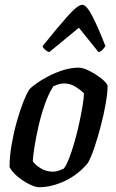

<svg xmlns="http://www.w3.org/2000/svg" viewBox="-20 -783 486 803"><path d="M143 0Q128 0 103.5 -12Q79 -24 55 -43.5Q31 -63 20 -84Q20 -128 28.5 -177.5Q37 -227 50 -273.5Q63 -320 77 -355.5Q91 -391 102 -408Q111 -419 133 -434.5Q155 -450 184 -465Q213 -480 245.5 -490Q278 -500 308 -500Q323 -500 342 -492Q361 -484 380.5 -471.5Q400 -459 413.5 -446.5Q427 -434 430 -425Q430 -394 422 -349Q414 -304 401.5 -256Q389 -208 375 -166.5Q361 -125 348 -102Q308 -53 252 -26.5Q196 0 143 0ZM202 -65Q212 -65 223 -68.5Q234 -72 247 -78Q258 -92 269.5 -122Q281 -152 292 -190.5Q303 -229 311.5 -268.5Q320 -308 325.5 -341Q331 -374 331 -393Q313 -410 292.5 -422Q272 -434 248 -434Q237 -434 226.5 -431Q216 -428 203 -422Q182 -389 166.5 -344Q151 -299 140.5 -252.5Q130 -206 124 -167.5Q118 -129 117 -109Q126 -94 149.5 -79.5Q173 -65 202 -65ZM186 -565Q176 -568 168 -575.5Q160 -583 158 -590Q219 -666 262 -714.5Q305 -763 324 -763Q342 -763 367 -714Q392 -665 421 -590Q416 -584 410 -576Q404 -568 392 -565L310 -667Z"/></svg>

Font: Texturina 72pt 72pt SemiBold
Style: Italic
Weight: 600
Italic angle: -11°
Designer: Guillermo Torres Carreño
Foundry: Omnibus-Type
Version: Version 1.002; ttfautohint (v1.8.3)